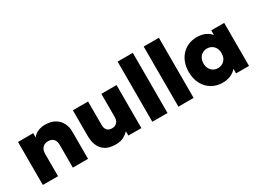

<svg xmlns="http://www.w3.org/2000/svg" viewBox="-37 -1348 2674 1991"><g transform="rotate(-30 1300.0 -352.5)"><path d="M65.5 0V-515H247.5V-464Q275 -498.5 313 -514.2Q351 -530 394 -530Q467.5 -530 514.5 -501.5Q561.5 -473 584.2 -427.2Q607 -381.5 607 -330V0H425V-273Q425 -316.5 403.2 -341.2Q381.5 -366 337.5 -366Q309.5 -366 289.2 -353.8Q269 -341.5 258.2 -320Q247.5 -298.5 247.5 -270V0Z M930.5 15Q859.5 15 813.5 -12.2Q767.5 -39.5 745 -89.5Q722.5 -139.5 722.5 -207V-515H904.5V-232.5Q904.5 -193.5 924 -171.5Q943.5 -149.5 982.5 -149.5Q1007.5 -149.5 1025.8 -160.2Q1044 -171 1053.8 -190.5Q1063.5 -210 1063.5 -235.5V-515H1245.5V0H1090V-52.5Q1067 -27 1030.2 -6Q993.5 15 930.5 15Z M1376.5 0V-720H1558.5V0Z M1689 0V-720H1871V0Z M2213.5 15Q2141.5 15 2084.5 -18.5Q2027.5 -52 1994.5 -113.2Q1961.5 -174.5 1961.5 -257.5Q1961.5 -320 1980.5 -370.2Q1999.5 -420.5 2033.5 -456.2Q2067.5 -492 2113.8 -511Q2160 -530 2213.5 -530Q2283.5 -530 2334 -499.2Q2384.5 -468.5 2404.5 -416.5L2379.5 -377.5V-515H2534.5V0H2379.5V-137.5L2404.5 -98.5Q2384.5 -46.5 2334 -15.8Q2283.5 15 2213.5 15ZM2246 -140.5Q2276.5 -140.5 2301 -154.8Q2325.5 -169 2339.8 -195.2Q2354 -221.5 2354 -257.5Q2354 -293.5 2339.8 -319.8Q2325.5 -346 2301 -360.2Q2276.5 -374.5 2246 -374.5Q2216 -374.5 2191.5 -360.2Q2167 -346 2152.5 -319.8Q2138 -293.5 2138 -257.5Q2138 -221.5 2152.5 -195.2Q2167 -169 2191.5 -154.8Q2216 -140.5 2246 -140.5Z"/></g></svg>

Font: Geologica Cursive ExtraBold
Style: Regular
Weight: 800
Designer: Sindre Bremnes, Frode Helland
Foundry: Monokrom Skriftforlag AS
Version: Version 1.010;gftools[0.9.28]